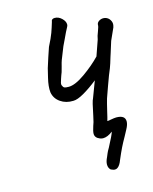

<svg xmlns="http://www.w3.org/2000/svg" viewBox="-148 -832 990 1239"><g transform="rotate(-15 347.0 -213.0)"><path d="M694 -601Q694 -593 690 -579L654 -499L637 -445Q634 -435 630.5 -424Q627 -413 623 -401Q609 -353 600 -330Q585 -296 560 -226L540 -170Q532 -151 522.5 -112.5Q513 -74 511 -65Q502 -25 496 -5Q506 -5 518 -8Q546 -13 557 -13Q616 -13 616 29Q616 50 600 79L578 120Q558 155 544 183.5Q530 212 510 259Q498 292 481 304Q473 310 463 310Q455 310 447 306.5Q439 303 436 302Q421 289 421 265Q421 245 434 219Q440 207 444 195Q449 183 461 163Q501 88 506 68Q471 95 442 95Q433 95 424 92Q423 92 419 90Q389 78 389 51Q389 35 400 2Q406 -14 408 -22L417 -61Q436 -157 444 -169L486 -280Q436 -240 391 -214Q346 -188 319 -188Q269 -186 232.5 -211.5Q196 -237 189 -280Q185 -319 198.5 -374Q212 -429 213 -434Q221 -460 234.5 -501.5Q248 -543 256 -565Q283 -618 294 -648.5Q305 -679 316 -716Q317 -736 340 -736Q365 -736 386 -716Q407 -696 407 -675Q407 -666 402 -658Q388 -633 368 -589L347 -545L314 -462Q309 -449 302 -420Q292 -380 285 -366Q283 -359 278 -345.5Q273 -332 270.5 -321Q268 -310 271 -304Q276 -291 283.5 -287Q291 -283 313 -283Q356 -283 422 -329.5Q488 -376 536 -426L572 -529Q575 -550 588 -582Q599 -611 598 -619Q598 -634 611.5 -643.5Q625 -653 642 -653Q653 -653 663 -648.5Q673 -644 680 -636Q694 -619 694 -601Z"/></g></svg>

Font: Caveat
Style: Bold
Weight: 700
Designer: Pablo Impallari
Foundry: Pablo Impallari
Version: Version 1.500; ttfautohint (v1.6)